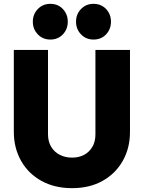

<svg xmlns="http://www.w3.org/2000/svg" viewBox="-20 -969 748 1000"><path d="M355 11Q265 11 196.5 -26.5Q128 -64 90 -131Q52 -198 52 -283V-709H230V-270Q230 -232 246.5 -204.5Q263 -177 291.5 -162.5Q320 -148 355 -148Q391 -148 418 -162.5Q445 -177 461 -204Q477 -231 477 -269V-709H657V-282Q657 -197 619 -130.5Q581 -64 513.5 -26.5Q446 11 355 11ZM242 -763Q203 -763 177 -790Q151 -817 151 -856Q151 -895 177 -922Q203 -949 242 -949Q282 -949 307.5 -922Q333 -895 333 -856Q333 -817 307.5 -790Q282 -763 242 -763ZM467 -763Q428 -763 402 -790Q376 -817 376 -856Q376 -895 402 -922Q428 -949 467 -949Q507 -949 532.5 -922Q558 -895 558 -856Q558 -817 532.5 -790Q507 -763 467 -763Z"/></svg>

Font: Outfit Thin ExtraBold
Style: Regular
Weight: 800
Version: Version 1.100;gftools[0.9.27]